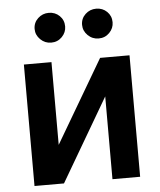

<svg xmlns="http://www.w3.org/2000/svg" viewBox="-54 -813 714 859"><g transform="rotate(-5 303.0 -383.0)"><path d="M190 -174 408.4 -545.5H540.5V0H416.2V-371.8L198.5 0H66.1V-545.5H190ZM196.7 -632.5Q168.7 -632.5 148.3 -652.5Q127.8 -672.6 127.8 -699.6Q127.8 -728 148.3 -747.2Q168.7 -766.3 196.7 -766.3Q225.5 -766.3 245.2 -747.2Q264.9 -728 264.9 -699.6Q264.9 -672.6 245.2 -652.5Q225.5 -632.5 196.7 -632.5ZM409.8 -632.5Q381.7 -632.5 361.3 -652.5Q340.9 -672.6 340.9 -699.6Q340.9 -728 361.3 -747.2Q381.7 -766.3 409.8 -766.3Q438.6 -766.3 458.3 -747.2Q478 -728 478 -699.6Q478 -672.6 458.3 -652.5Q438.6 -632.5 409.8 -632.5Z"/></g></svg>

Font: Inter UI Semi Bold
Style: Regular
Weight: 600
Designer: Rasmus Andersson
Foundry: rsms
Version: 3.2;8d6f07862